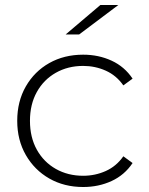

<svg xmlns="http://www.w3.org/2000/svg" viewBox="-20 -745 595 769"><path d="M313 4Q237 4 177.5 -30Q118 -64 83.5 -124Q49 -184 49 -261Q49 -339 83.5 -399Q118 -459 177.5 -492.5Q237 -526 313 -526Q375 -526 427 -502Q479 -478 511 -430L474 -403Q446 -443 403.5 -462Q361 -481 313 -481Q252 -481 203.5 -453.5Q155 -426 127.5 -376.5Q100 -327 100 -261Q100 -195 127.5 -145.5Q155 -96 203.5 -68.5Q252 -41 313 -41Q361 -41 403.5 -60Q446 -79 474 -119L511 -92Q479 -44 427 -20Q375 4 313 4ZM243 -607 382 -725H454L297 -607Z"/></svg>

Font: Montserrat Light
Style: Regular
Weight: 300
Designer: Julieta Ulanovsky
Foundry: Julieta Ulanovsky
Version: Version 9.000; ttfautohint (v1.8.4.7-5d5b)